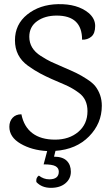

<svg xmlns="http://www.w3.org/2000/svg" viewBox="-20 -712 536 924"><path d="M25 -102Q25 -128 40.5 -145Q56 -162 83 -162Q95 -102 136 -71Q177 -40 245 -40Q313 -40 357 -77.5Q401 -115 401 -177Q401 -235 360 -265Q328 -289 291.5 -304.5Q255 -320 228 -332Q201 -344 173.5 -358.5Q146 -373 114 -396Q52 -441 52 -518Q52 -595 111.5 -642.5Q171 -690 259 -692Q352 -694 406 -650Q438 -623 438 -587Q438 -551 419.5 -535.5Q401 -520 375 -521Q375 -637 253 -637Q196 -637 158.5 -610Q121 -583 121 -535Q121 -478 176 -443Q206 -424 225 -415Q244 -406 285 -388.5Q326 -371 348.5 -360Q371 -349 398 -331.5Q425 -314 438 -298Q470 -257 470 -203Q470 -118 408.5 -55.5Q347 7 247 14L240 42Q281 42 301 61.5Q321 81 321 114.5Q321 148 295 170Q269 192 225 192Q181 192 155 164Q152 143 167 133Q190 151 217 151Q263 151 263 114Q263 97 247.5 88Q232 79 190 79L207 15Q133 11 79 -20.5Q25 -52 25 -102Z"/></svg>

Font: Karma
Style: Regular
Weight: 400
Designer: Joana Correia
Foundry: Indian Type Foundry
Version: Version 1.202;PS 1.0;hotconv 1.0.78;makeotf.lib2.5.61930; tt